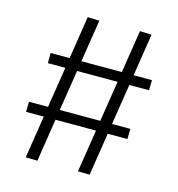

<svg xmlns="http://www.w3.org/2000/svg" viewBox="-100 -764 778 838"><g transform="rotate(15 288.5 -345.0)"><path d="M535 -437 536 -483H453L483 -674L430 -676L400 -483H217L247 -674L194 -676L164 -483H78V-437H157L128 -253H42L41 -207H121L91 -15L144 -14L174 -207H357L327 -15L380 -14L410 -207H499L500 -253H417L446 -437ZM364 -253H181L210 -437H393Z"/></g></svg>

Font: Arthouse Owned Light
Style: Regular
Weight: 300
Designer: Jeremy Tribby
Foundry: Tribby Type
Version: Version 1.000;PS 001.000;hotconv 1.0.88;makeotf.lib2.5.64775